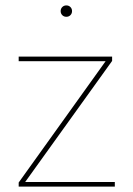

<svg xmlns="http://www.w3.org/2000/svg" viewBox="-20 -689 491 709"><path d="M240 -633Q234 -627 225 -627Q216 -627 210 -633Q204 -639 204 -648Q204 -657 210 -663Q216 -669 225 -669Q234 -669 240 -663Q246 -657 246 -648Q246 -639 240 -633ZM49 0V-15L370 -463H49V-480H394V-464L73 -17H404V0Z"/></svg>

Font: Cantarell Thin
Style: Regular
Weight: 100
Designer: Dave Crossland, Nikolaus Waxweiler, Florian Fecher, Jacques Le Bailly, Eben Sorkin, Alexei Vanyashin, Alexios Zavras, Em
Version: Version 0.303